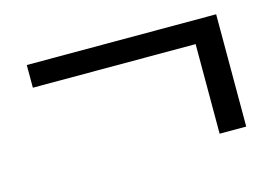

<svg xmlns="http://www.w3.org/2000/svg" viewBox="-52 -482 674 474"><g transform="rotate(-15 285.0 -245.5)"><path d="M43 -331V-389H527V-102H459V-331Z"/></g></svg>

Font: Linguistics Pro
Style: Regular
Weight: 400
Designer: Stefan Peev, Context Ltd
Foundry: Stefan Peev, Context Ltd
Version: Version 001.000